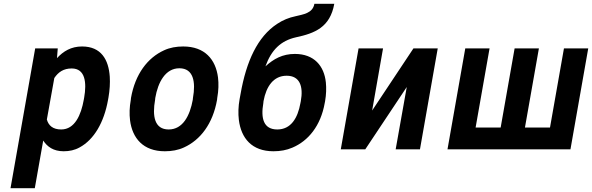

<svg xmlns="http://www.w3.org/2000/svg" viewBox="-20 -781 3096 1004"><path d="M278 -477 282 -528H164L35 203H162L206 -46C227 -14 259 10 313 10C343 10 371 4 396 -10C472 -51 524 -141 545 -259L547 -270C554 -310 556 -347 554 -380C548 -469 509 -538 409 -538C352 -538 311 -513 278 -477ZM300 -104C257 -104 234 -124 225 -156L264 -373C285 -404 312 -423 355 -423C426 -423 434 -349 420 -270L418 -259C404 -180 371 -104 300 -104Z M665 -269 664 -259C657 -220 656 -185 660 -152C672 -58 729 10 842 10C878 10 912 4 942 -10C1028 -49 1093 -134 1115 -259L1116 -269C1123 -308 1124 -343 1120 -376C1108 -470 1051 -538 938 -538C902 -538 868 -532 838 -518C752 -479 687 -394 665 -269ZM989 -269 988 -259C973 -176 936 -104 862 -104C787 -104 776 -175 791 -259L792 -269C806 -351 845 -424 918 -424C992 -424 1004 -352 989 -269Z M1368 -434C1399 -520 1448 -568 1528 -586C1626 -607 1706 -638 1728 -761H1624C1615 -711 1565 -706 1525 -696C1491 -689 1459 -676 1429 -656C1327 -589 1268 -461 1238 -290L1233 -263C1226 -224 1225 -187 1229 -154C1241 -58 1297 10 1410 10C1446 10 1479 4 1509 -9C1592 -44 1657 -123 1678 -242L1680 -252C1686 -287 1687 -320 1684 -350C1675 -436 1623 -499 1522 -499C1457 -499 1411 -473 1368 -434ZM1553 -252 1551 -242C1537 -163 1501 -104 1430 -104C1358 -104 1343 -162 1357 -242L1358 -252C1372 -329 1410 -385 1479 -385C1548 -385 1567 -329 1553 -252Z M2142 -528 1926 -203 1983 -528H1855L1762 0H1890L2107 -326L2049 0H2176L2269 -528Z M2540 -528H2413L2320 0H2963L3056 -528H2929L2856 -114H2725L2798 -528H2671L2598 -114H2467Z"/></svg>

Font: Asimov
Style: NarIt
Weight: 500
Designer: Google
Version: Version 2.000980; 2014